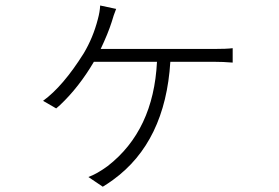

<svg xmlns="http://www.w3.org/2000/svg" viewBox="-20 -624 1040 716"><path d="M355.5 -441.4H776.4Q825.2 -441.4 847.7 -444.3V-390.6Q812.5 -393.6 776.4 -393.6H615.2Q596.7 -94.7 401.4 46.9Q382.8 60.5 363.3 72.3L309.6 36.1Q341.8 24.4 381.8 -4.9Q552.7 -137.7 565.4 -393.6H330.1Q274.4 -298.8 204.1 -232.4Q196.3 -225.6 189.5 -219.7L140.6 -248Q214.8 -301.8 292 -424.8Q327.1 -483.4 344.7 -551.8Q352.5 -580.1 353.5 -603.5L413.1 -590.8Q403.3 -566.4 396.5 -542Q382.8 -499 355.5 -441.4Z"/></svg>

Font: Taipei Sans TC Beta Light
Style: Regular
Weight: 300
Designer: JT Foundry
Foundry: JT Foundry
Version: Version 1.000